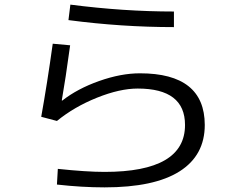

<svg xmlns="http://www.w3.org/2000/svg" viewBox="-20 -770 1040 830"><path d="M283.2 -574.2Q263.2 -427.2 247.1 -335.9L249 -335Q314.9 -386.7 408.9 -419.9Q502.9 -453.1 585 -453.1Q864.7 -453.1 865.2 -230Q865.2 -98.1 756.1 -29.1Q647 40 432.1 40Q334 40 226.1 27.8L230 -40Q354 -26.9 432.1 -26.9Q780.3 -26.9 779.8 -230Q779.8 -387.2 575.2 -387.2Q498 -387.2 399.4 -347.7Q300.8 -308.1 226.1 -247.1L158.2 -265.1Q184.1 -409.2 208 -581.1ZM284.2 -750Q515.1 -720.2 731.9 -720.2V-652.8Q505.9 -652.8 275.9 -683.1Z"/></svg>

Font: WebKoruri
Style: Regular
Weight: 400
Foundry: lindwurm / mohemohe
Version: Version 1.00